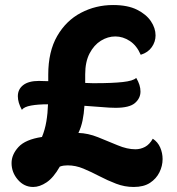

<svg xmlns="http://www.w3.org/2000/svg" viewBox="-20 -740 705 764"><path d="M112 4Q76 4 51 -25Q26 -54 26 -91Q26 -125 53.5 -155Q81 -185 147 -195Q159 -224 164.5 -257Q170 -290 171 -325Q131 -325 103.5 -320Q76 -315 67 -303Q51 -332 51 -357Q51 -385 72.5 -401.5Q94 -418 135 -418Q143 -418 152 -417.5Q161 -417 172 -417V-443Q172 -535 207.5 -596.5Q243 -658 302 -689Q361 -720 430 -720Q488 -720 525 -701.5Q562 -683 580.5 -655.5Q599 -628 599 -599Q599 -574 584 -552.5Q569 -531 540 -522Q524 -559 496.5 -577Q469 -595 439 -595Q409 -595 381.5 -578Q354 -561 336.5 -527.5Q319 -494 319 -444V-410Q335 -409 348 -409Q361 -409 361 -409Q426 -409 468 -413.5Q510 -418 522 -430Q539 -402 539 -376Q539 -349 517 -330Q495 -311 440 -311Q417 -311 384 -314Q351 -317 316 -319Q314 -287 308.5 -260.5Q303 -234 292 -211Q330 -210 370 -194Q410 -178 448 -162Q486 -146 519 -146Q539 -146 557 -155.5Q575 -165 588 -188Q608 -175 617.5 -153Q627 -131 627 -107Q627 -80 614.5 -54.5Q602 -29 577 -12.5Q552 4 512 4Q476 4 442 -9Q408 -22 375.5 -39Q343 -56 312 -69Q281 -82 249 -82Q242 -82 234 -81Q226 -80 218 -77Q193 -33 165.5 -14.5Q138 4 112 4Z"/></svg>

Font: Agbalumo
Style: Regular
Weight: 400
Designer: Raphael Alegbeleye
Foundry: Sorkin Type Co.
Version: Version 1.000; ttfautohint (v1.8.4)